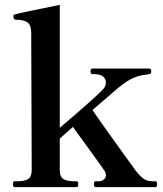

<svg xmlns="http://www.w3.org/2000/svg" viewBox="-20 -767 667 787"><path d="M617 -24Q624 -24 624 -13Q624 0 617 0H372Q365 0 365 -13Q365 -24 372 -24H383Q397 -24 405.5 -31Q414 -38 414 -48Q414 -62 404 -73Q393 -90 315 -197Q291 -229 279 -247L225 -199V-72Q225 -42 240 -33Q255 -24 283 -24H294Q301 -24 301 -13Q301 0 294 0H40Q33 0 33 -13Q33 -24 40 -24H52Q80 -24 95 -33Q110 -42 110 -72L108 -632Q108 -664 93 -675Q78 -686 45 -686Q35 -686 35 -701Q35 -707 41 -708Q51 -712 225 -747V-243Q380 -375 404 -403Q414 -414 414 -430Q414 -444 402 -453.5Q390 -463 369 -463H359Q351 -463 351 -474Q351 -486 359 -486H592Q600 -486 600 -474Q600 -464 592 -463L579 -461Q546 -458 517 -443Q488 -428 446 -391L359 -316Q396 -262 448.5 -189Q501 -116 535 -69Q555 -44 569 -34Q583 -24 606 -24Z"/></svg>

Font: Shippori Mincho
Style: Bold
Weight: 700
Designer: FONTDASU
Foundry: FONTDASU / Google Inc. / but / Adobe
Version: Version 3.110; ttfautohint (v1.8.3)